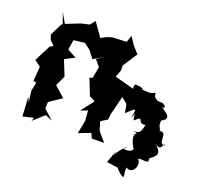

<svg xmlns="http://www.w3.org/2000/svg" viewBox="-123 -709 1051 997"><g transform="rotate(20 402.0 -210.0)"><path d="M643 -91C618 -81 639 -34 652 -13C661 -14 652 16 602 7C635 -8 619 -26 567 55C545 59 574 60 573 32L548 101L610 110C618 122 639 141 654 147C658 128 649 126 653 93C693 121 722 54 693 30C718 22 734 38 758 20C729 37 773 -16 725 19C802 -18 791 -44 744 -79C803 -34 782 -102 804 -82C753 -74 801 -154 749 -144C751 -159 733 -161 739 -198C790 -223 745 -247 716 -265C753 -251 705 -283 735 -266C710 -308 696 -262 659 -311C672 -258 672 -268 662 -323C632 -308 632 -313 584 -315C617 -315 553 -338 542 -321C581 -367 533 -323 546 -302L439 -331L454 -372L452 -396L505 -478L471 -516L444 -558L430 -520L354 -517L322 -507L295 -492L242 -567L220 -539L176 -529L97 -498L65 -553L87 -494L79 -485L47 -421L57 -394L81 -370L63 -360L17 -270L51 -244L45 -164L62 -160L52 -113L60 -50L48 -79L54 29L114 15L106 35L166 -19L205 -3L152 -50L153 -87L221 -132L163 -184L189 -240L155 -325L209 -352L159 -379L168 -434L229 -441L263 -415L294 -375L352 -408L311 -382L340 -347L328 -283L312 -280L348 -189L380 -173L325 -102L364 -117L368 -59L354 12L420 -13L432 14L500 13L457 -37L442 -86L478 -108L481 -138L507 -243L539 -217C547 -191 541 -197 549 -169C599 -218 599 -215 587 -156C617 -220 588 -176 605 -149C654 -198 620 -137 670 -148C664 -124 662 -88 618 -100Z"/></g></svg>

Font: Asimov Aggro
Style: Condensed
Weight: 500
Designer: Google
Version: Version 2.000980; 2014